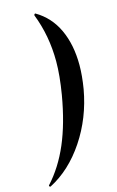

<svg xmlns="http://www.w3.org/2000/svg" viewBox="-157 -776 575 945"><g transform="rotate(-15 130.5 -304.0)"><path d="M270 -424Q270 -370 259 -304Q234 -163 158.5 -50Q83 63 -22 117H-23Q-26 117 -28 114Q-30 111 -28 109Q38 37 81 -63.5Q124 -164 148 -304Q164 -400 164 -471Q164 -602 119 -717V-718Q119 -721 121.5 -723.5Q124 -726 126 -725Q198 -683 234 -605.5Q270 -528 270 -424Z"/></g></svg>

Font: Cormorant Infant
Style: Bold Italic
Weight: 700
Italic angle: -10°
Designer: Christian Thalmann (Catharsis Fonts)
Foundry: Catharsis Fonts
Version: Version 4.000